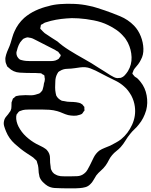

<svg xmlns="http://www.w3.org/2000/svg" viewBox="-41 -807 811 1031"><path d="M714 -367Q739 -336 746.5 -294.5Q754 -253 744 -215L743 -212Q737 -192 727.5 -173.5Q718 -155 704 -138Q694 -125 681.5 -113.5Q669 -102 658 -88Q644 -71 633 -52.5Q622 -34 607 -17Q597 -6 584 4Q571 14 561 26Q550 39 543 53.5Q536 68 526 82Q515 97 501 109Q487 121 476 135Q468 147 461 160Q454 173 443 183Q432 194 417.5 198Q403 202 388 203Q364 205 340 204.5Q316 204 292 204Q273 204 252 202.5Q231 201 214 191Q201 183 188.5 170Q176 157 171 142Q170 137 169 131Q168 125 167 121Q166 107 165 94Q164 81 159 68L156 57Q155 55 152.5 53Q150 51 148 49Q138 38 126 31Q114 24 103 16Q71 -5 39 -34Q7 -63 -8 -100Q-14 -114 -18.5 -129Q-23 -144 -19 -159Q-16 -172 -6.5 -182.5Q3 -193 10 -204Q12 -206 13.5 -208.5Q15 -211 16 -213Q21 -224 20.5 -235.5Q20 -247 21 -257Q22 -260 23 -262.5Q24 -265 25 -268Q26 -270 26.5 -272.5Q27 -275 28 -277Q29 -279 31.5 -280Q34 -281 35 -282Q39 -288 44 -290Q48 -292 51 -292Q63 -295 75 -295Q95 -297 116.5 -295.5Q138 -294 157 -301Q160 -302 163.5 -303Q167 -304 170 -305Q179 -311 185 -320Q187 -322 187.5 -325Q188 -328 189 -330Q194 -346 195 -359Q197 -364 198.5 -370.5Q200 -377 200 -383Q200 -386 198 -394Q198 -396 198 -398.5Q198 -401 197 -402Q193 -406 187 -408Q183 -412 180 -413Q178 -414 174 -414Q170 -414 167 -414Q158 -415 149.5 -415Q141 -415 132 -415Q100 -415 65 -417Q30 -419 5 -444L-3 -451Q-4 -454 -5 -457.5Q-6 -461 -8 -464Q-12 -473 -12 -484Q-13 -492 -11.5 -499.5Q-10 -507 -8 -514Q-3 -530 4 -545Q11 -560 16 -576Q21 -592 25.5 -608Q30 -624 37 -639Q55 -680 89 -711Q117 -735 150.5 -750.5Q184 -766 219 -774Q244 -782 281.5 -785Q319 -788 360 -786Q401 -784 436 -776Q458 -772 479 -765Q500 -758 522 -751Q560 -738 603.5 -720Q647 -702 679 -669Q702 -645 715 -612Q728 -579 729 -545.5Q730 -512 716 -487Q710 -474 701 -462Q692 -450 682 -439Q676 -432 673 -421Q670 -415 670 -412Q670 -410 673.5 -406.5Q677 -403 678 -401Q682 -395 688 -392Q694 -389 699 -384Q703 -380 706.5 -376Q710 -372 714 -367ZM177 -662Q175 -658 175 -654Q178 -649 181 -647Q185 -642 189.5 -638Q194 -634 199 -629Q216 -617 233.5 -606Q251 -595 268 -584Q293 -561 330.5 -537.5Q368 -514 409.5 -491Q451 -468 487 -444Q504 -434 520 -423.5Q536 -413 552 -403Q560 -399 568.5 -394Q577 -389 586 -388Q588 -387 590.5 -387.5Q593 -388 594 -388Q597 -389 601 -388.5Q605 -388 607 -389Q620 -393 629.5 -403.5Q639 -414 646 -425Q667 -460 665.5 -500.5Q664 -541 646 -577L645 -579Q640 -588 634.5 -596.5Q629 -605 622 -612Q605 -632 584 -646.5Q563 -661 540 -672Q506 -689 463 -697.5Q420 -706 380.5 -708.5Q341 -711 316 -708Q288 -706 260 -701Q232 -696 205 -687Q200 -686 195.5 -683Q191 -680 186 -677Q185 -676 182.5 -675.5Q180 -675 179 -673Q178 -672 177.5 -668Q177 -664 177 -662ZM121 -479H206Q218 -479 231.5 -479Q245 -479 256 -482Q260 -483 263 -485Q266 -487 269 -488Q276 -491 278 -497Q280 -499 282.5 -503Q285 -507 285 -510Q285 -512 282.5 -515Q280 -518 278 -520Q276 -524 273 -527Q272 -529 269 -530.5Q266 -532 264 -533Q259 -537 253 -540Q247 -543 241 -546L239 -547L153 -591Q144 -596 135 -600Q126 -604 115 -605Q113 -605 110.5 -606Q108 -607 106 -606Q102 -606 95.5 -603.5Q89 -601 85 -599Q83 -598 80.5 -595Q78 -592 76 -590Q66 -580 59.5 -565Q53 -550 50 -536Q49 -533 48 -529.5Q47 -526 47 -523Q47 -501 66 -487L76 -484Q87 -481 98 -480Q109 -479 121 -479ZM609 -59Q647 -90 668.5 -137.5Q690 -185 683 -235Q679 -265 665 -292L664 -294Q656 -308 646.5 -320.5Q637 -333 625 -343Q606 -360 582.5 -372Q559 -384 536 -395Q520 -403 504 -411.5Q488 -420 472 -428Q459 -434 445 -439.5Q431 -445 417 -446Q403 -447 389 -445Q375 -443 361 -441Q341 -438 319.5 -437.5Q298 -437 281 -426Q279 -425 276.5 -423.5Q274 -422 272 -420L266 -410Q256 -391 256 -368Q255 -353 255 -337.5Q255 -322 258 -307Q259 -304 259.5 -300.5Q260 -297 261 -294Q270 -276 291 -266Q294 -265 297.5 -265Q301 -265 304 -264Q320 -260 336 -260Q352 -260 368 -258Q375 -257 383.5 -255Q392 -253 398 -248Q401 -247 403.5 -243.5Q406 -240 408 -237Q409 -236 410 -235.5Q411 -235 412 -233V-224Q412 -222 412.5 -218Q413 -214 412 -212Q411 -211 410 -210Q409 -209 408 -208Q406 -205 403.5 -201Q401 -197 398 -195Q395 -193 391.5 -192Q388 -191 385 -190Q372 -185 355.5 -185.5Q339 -186 325 -189Q310 -193 295.5 -199.5Q281 -206 267 -210Q246 -216 224.5 -217.5Q203 -219 181 -219H120Q107 -219 94.5 -218Q82 -217 70 -212Q68 -211 65.5 -210.5Q63 -210 61 -208Q59 -207 58 -205Q57 -203 55 -201Q54 -199 51.5 -196.5Q49 -194 48 -192Q47 -190 47 -186.5Q47 -183 46 -181Q45 -168 48.5 -154Q52 -140 58 -128Q74 -97 99 -74Q124 -51 153 -35Q166 -28 179 -22Q192 -16 203 -8Q205 -6 207.5 -4.5Q210 -3 211 -1Q228 18 227.5 42.5Q227 67 231 89Q231 96 233 102Q235 106 238 112Q241 118 245 121Q248 125 252.5 127.5Q257 130 261 132Q266 135 273 136.5Q280 138 285 139Q296 140 308.5 140Q321 140 333 140Q352 140 373.5 139Q395 138 411 125Q422 117 428.5 105Q435 93 441 82Q451 61 462 39Q473 17 492 2Q506 -7 521.5 -13Q537 -19 551 -25Q566 -33 581 -41Q596 -49 609 -59Z"/></svg>

Font: Rubik Vinyl
Style: Regular
Weight: 400
Designer: Hubert and Fischer, NaN
Foundry: Hubert and Fischer, NaN
Version: Version 2.200